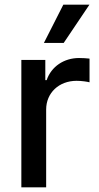

<svg xmlns="http://www.w3.org/2000/svg" viewBox="-20 -802 424 822"><path d="M71.4 0H177.6V-333.1C177.6 -404.5 232.6 -456 307.9 -456C329.9 -456 354.8 -452.1 363.3 -449.6V-551.1C352.6 -552.6 331.7 -553.6 318.2 -553.6C254.3 -553.6 199.6 -517.4 179.7 -458.8H174V-545.5H71.4ZM168 -618.3H252.8L362.9 -782H251.1Z"/></svg>

Font: Margiela Sans Medium
Style: Regular
Weight: 500
Designer: Stefan Endress, Andreas Faust
Version: Version 1.100;FEAKit 1.0